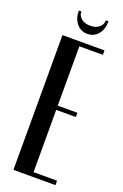

<svg xmlns="http://www.w3.org/2000/svg" viewBox="-161 -887 602 936"><g transform="rotate(20 140.5 -419.5)"><path d="M260 -699V-676H138V-368H240V-346H138V-23H260V0H42V-699ZM216 -839H230Q230 -797 208.5 -771.5Q187 -746 153 -746Q119 -746 97.5 -772Q76 -798 76 -839H89Q89 -816 107 -802Q125 -788 153 -788Q181 -788 198.5 -802Q216 -816 216 -839Z"/></g></svg>

Font: Moniqa Narrow Heading
Style: Bold
Weight: 700
Width: 4
Designer: Rajesh Rajput
Foundry: Rajesh Rajput
Version: Version 1.000